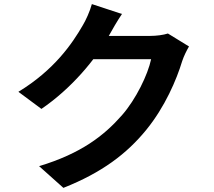

<svg xmlns="http://www.w3.org/2000/svg" viewBox="-20 -848 1040 934"><path d="M899.4 -622 796.8 -685C774.4 -677.7 740.7 -673.3 709.9 -673.3C678.2 -673.3 468.8 -673.3 424.2 -673.3L378.2 -559.9H715.1C699.4 -485.4 641.5 -365.1 573.2 -287.4C486 -188.2 374.5 -101.3 170.2 -39.7L288.4 65.9C476.2 -8.5 596.8 -100.2 691.6 -216.4C782.5 -327.8 839.1 -460.9 866.1 -550.3C874.3 -575.3 888.1 -602.8 899.4 -622ZM573.3 -780 426.9 -828.1C417.7 -794 397 -747.7 381.8 -723.4C332.1 -637.4 245 -508.2 69.5 -401.4L181.5 -318.2C325.2 -416.1 444.8 -557.2 512 -678.2C523.9 -699.7 549.5 -745.1 573.3 -780Z"/></svg>

Font: Source Han Sans JP VF
Style: Regular
Weight: 250
Designer: Ryoko NISHIZUKA 西塚涼子 (kana, bopomofo & ideographs); Paul D. Hunt (Latin, Greek & Cyrillic); Sandoll Communications 산돌커뮤니
Foundry: Adobe
Version: Version 2.004;hotconv 1.0.118;makeotfexe 2.5.65603